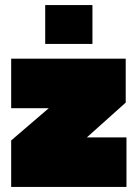

<svg xmlns="http://www.w3.org/2000/svg" viewBox="-20 -736 540 756"><path d="M24 -183 172 -310H24V-505H475V-332L322 -195H478V0H24ZM158 -716H344V-563H158Z"/></svg>

Font: Cairo Black
Style: Regular
Weight: 900
Designer: Mohamed Gaber, Accademia di Belle Arti di Urbino and others
Foundry: Kief Type Foundry, Accademia di Belle Arti di Urbino and others
Version: Version 3.011